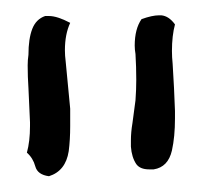

<svg xmlns="http://www.w3.org/2000/svg" viewBox="-20 -631 261 247"><path d="M205.1 -599.6Q201.2 -585 201.2 -565.4Q201.2 -557.6 202.1 -548.8Q204.1 -517.6 205.1 -488.3V-478.5Q205.1 -455.1 201.2 -437.5Q196.3 -416 177.7 -413.1H171.9Q160.2 -413.1 155.3 -419.9Q149.4 -428.7 148.4 -442.4V-450.2Q148.4 -460.9 150.4 -472.7Q152.3 -488.3 154.3 -502Q155.3 -515.6 155.3 -528.3Q155.3 -544.9 154.3 -561.5Q153.3 -567.4 153.3 -572.3Q153.3 -593.8 162.1 -606.4Q175.8 -611.3 184.6 -611.3H187.5Q197.3 -610.4 205.1 -599.6ZM70.3 -601.6Q63.5 -586.9 63.5 -566.4Q63.5 -559.6 64.5 -551.8Q67.4 -521.5 70.3 -491.2V-468.8Q70.3 -451.2 68.4 -436.5Q64.5 -411.1 43 -404.3Q28.3 -406.2 25.4 -417Q22.5 -427.7 14.6 -434.6Q18.6 -449.2 18.6 -468.8V-473.6Q17.6 -495.1 16.6 -517.6Q15.6 -532.2 15.6 -546.9Q15.6 -553.7 16.6 -560.5Q16.6 -581.1 21.5 -593.8Q26.4 -606.4 38.1 -610.4H43Q53.7 -610.4 70.3 -601.6Z"/></svg>

Font: Crafty Girls
Style: Regular
Weight: 400
Designer: Crystal Kluge
Foundry: Font Diner, Inc DBA Tart Workshop
Version: Version 1.001